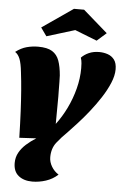

<svg xmlns="http://www.w3.org/2000/svg" viewBox="-66 -795 674 1039"><g transform="rotate(5 271.0 -275.5)"><path d="M149 200Q103 200 74.5 177Q46 154 46 108Q46 77 60 51.5Q74 26 98 4.5Q122 -17 151 -35L59 -30Q57 -112 54 -173Q51 -234 47 -285Q43 -336 37 -385Q32 -432 22.5 -456Q13 -480 -4 -491Q26 -514 56.5 -522Q87 -530 118 -530Q168 -530 194.5 -513.5Q221 -497 232.5 -465Q244 -433 248 -385Q249 -374 249 -349.5Q249 -325 249.5 -302Q250 -279 250 -271L249 -122Q281 -164 306 -215.5Q331 -267 345.5 -323Q360 -379 360 -434Q360 -446 359 -461Q358 -476 353 -491Q369 -508 393.5 -519Q418 -530 450 -530Q474 -530 496 -522.5Q518 -515 532 -496.5Q546 -478 546 -444Q546 -410 529 -369.5Q512 -329 485 -287.5Q458 -246 427 -207Q396 -168 367.5 -137Q339 -106 320 -86Q286 -53 260.5 -20.5Q235 12 235 60Q235 86 249.5 110.5Q264 135 288 150Q260 176 223 188Q186 200 149 200ZM157 -590 125 -635 293 -751H348L481 -635L430 -590L310 -637Z"/></g></svg>

Font: Sansita Swashed Light Black
Style: Regular
Weight: 900
Version: Version 1.003